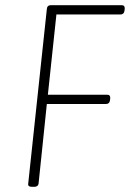

<svg xmlns="http://www.w3.org/2000/svg" viewBox="-20 -720 502 742"><path d="M104 2Q87 2 89 -10L161 -685Q162 -700 177 -700H450Q463 -700 462 -686L461 -678Q459 -664 445 -664H198L165 -354H394Q407 -354 406 -340L405 -332Q403 -318 389 -318H161L129 -10Q127 2 112 2Z"/></svg>

Font: Asap Semi Condensed Semi Condensed Thin
Style: Italic
Weight: 100
Width: 4
Italic angle: -6°
Designer: Pablo Cosgaya
Foundry: Omnibus-Type
Version: Version 3.001; ttfautohint (v1.8.4.7-5d5b)